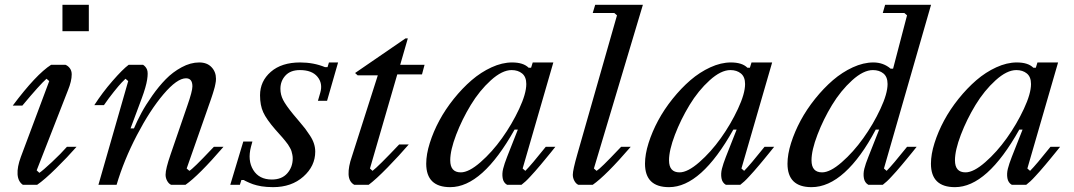

<svg xmlns="http://www.w3.org/2000/svg" viewBox="-20 -770 4476 800"><path d="M240.2 -640.1V-750H350.1V-640.1ZM132.8 -60.1 144 -49.8Q158.7 -59.6 196.3 -94.7Q233.9 -129.9 258.8 -158.2H298.8Q261.7 -115.7 213.6 -68.4Q165.5 -21 134.8 0H75.2Q55.2 -13.7 53.2 -43.9Q51.3 -74.2 66.9 -116.2L185.1 -432.1L173.8 -441.9Q146 -417.5 73.2 -330.1H33.2Q130.4 -460 192.9 -500H252.9Q263.7 -495.6 271.2 -485.4Q278.8 -475.1 278.8 -460Q278.8 -432.1 263.2 -394Z M692.9 0Q683.1 -4.4 676.5 -16.4Q669.9 -28.3 669.9 -42Q669.9 -66.4 690.9 -127L760.7 -330.1Q781.7 -390.1 781.7 -410.2Q781.7 -443.8 754.9 -443.8Q717.8 -443.8 661.1 -377.2Q604.5 -310.5 550.3 -206.5Q496.1 -102.5 465.8 0H390.1L514.2 -432.1L502.9 -441.9Q497.1 -436.5 486.3 -425.3Q475.6 -414.1 454.6 -387.9Q433.6 -361.8 413.1 -332H373Q406.2 -383.8 448.5 -432.4Q490.7 -481 516.1 -500H576.2Q587.9 -492.2 592.8 -479.7Q597.7 -467.3 593 -437.7Q588.4 -408.2 570.8 -360.8L523.9 -234.9H538.1Q551.3 -266.1 569.1 -299.3Q586.9 -332.5 614.3 -371.3Q641.6 -410.2 670.7 -439.9Q699.7 -469.7 736.8 -489.7Q773.9 -509.8 810.1 -509.8Q842.8 -509.8 861.3 -490.2Q879.9 -470.7 879.9 -441.9Q879.9 -437 879.4 -431.6Q878.9 -426.3 877.4 -419.7Q876 -413.1 874.8 -407.5Q873.5 -401.9 870.8 -393.3Q868.2 -384.8 866.5 -379.2Q864.7 -373.5 861.1 -362.8Q857.4 -352.1 855.5 -346.4Q853.5 -340.8 849.1 -328.4Q844.7 -315.9 842.8 -310.1L757.8 -67.9L769 -58.1Q784.7 -66.9 860.8 -147.5Q867.7 -154.8 871.1 -158.2H911.1Q807.6 -38.1 752.9 0Z M1342.8 -350.1H1304.7L1314.5 -383.8Q1325.7 -422.4 1302.7 -450.2Q1279.8 -478 1229.5 -478Q1190.4 -478 1169.4 -455.3Q1148.4 -432.6 1148.4 -399.9Q1148.4 -375.5 1159.7 -353.5Q1170.9 -331.5 1201.7 -293.9Q1207.5 -286.6 1225.3 -265.9Q1243.2 -245.1 1251.5 -234.1Q1259.8 -223.1 1271.5 -205.3Q1283.2 -187.5 1288.3 -171.1Q1293.5 -154.8 1293.5 -138.2Q1293.5 -78.1 1244.1 -34.2Q1194.8 9.8 1117.7 9.8Q1104.5 9.8 1091.8 8.8Q1079.1 7.8 1069.6 6.3Q1060.1 4.9 1050 2.2Q1040 -0.5 1034.2 -2.4Q1028.3 -4.4 1020.5 -7.8Q1012.7 -11.2 1010 -12.5Q1007.3 -13.7 1001.5 -16.6L995.6 -20H985.8L979.5 0H939.5L993.7 -180.2H1031.7L1025.9 -159.2Q1010.7 -101.6 1035.2 -61.8Q1059.6 -22 1112.8 -22Q1154.3 -22 1177 -47.9Q1199.7 -73.7 1199.7 -109.9Q1199.7 -118.2 1198 -126Q1196.3 -133.8 1194.6 -139.9Q1192.9 -146 1188 -154.5Q1183.1 -163.1 1179.9 -168Q1176.8 -172.9 1168.9 -182.4Q1161.1 -191.9 1157.2 -196.5Q1153.3 -201.2 1142.6 -212.9Q1131.8 -224.6 1127.4 -230Q1089.8 -273.4 1076.7 -302.5Q1063.5 -331.5 1063.5 -373Q1063.5 -431.6 1108.4 -470.7Q1153.3 -509.8 1230.5 -509.8Q1286.6 -509.8 1334.5 -490.2H1344.7L1350.6 -509.8H1388.7Z M1679.2 -609.9 1647.5 -500H1749L1738.3 -460H1635.3L1521.5 -67.9L1532.2 -58.1Q1555.7 -75.7 1643.1 -168H1683.1Q1644 -122.6 1595 -72.3Q1545.9 -22 1516.1 0H1456.1Q1433.6 -12.7 1432.4 -43.9Q1431.2 -75.2 1446.3 -118.2L1554.2 -456.1H1470.2L1459.5 -465.8L1669.4 -609.9Z M2092.8 -116.2 2137.7 -230H2124Q1989.7 9.8 1856 9.8Q1755.9 9.8 1755.9 -87.9Q1755.9 -127 1770.8 -174.1Q1785.6 -221.2 1810.5 -267.6Q1835.4 -314 1870.8 -358.2Q1906.2 -402.3 1945.1 -435.8Q1983.9 -469.2 2028.1 -489.5Q2072.3 -509.8 2113.8 -509.8Q2160.6 -509.8 2182.6 -487.8H2192.9L2199.7 -509.8H2285.6L2157.7 -67.9L2168.9 -58.1Q2193.4 -82.5 2253.9 -158.2H2293.9Q2291 -154.3 2274.9 -134.5Q2258.8 -114.7 2252.9 -107.7Q2247.1 -100.6 2232.7 -83.3Q2218.3 -65.9 2210.2 -57.1Q2202.1 -48.3 2190.7 -35.6Q2179.2 -22.9 2170.2 -14.6Q2161.1 -6.3 2152.8 0H2092.8Q2077.6 -8.8 2074.5 -27.6Q2071.3 -46.4 2076.4 -66.9Q2081.5 -87.4 2092.8 -116.2ZM1856 -102.1Q1856 -51.8 1899.9 -51.8Q1933.6 -51.8 1981.9 -94Q2030.3 -136.2 2071.8 -194.3Q2113.3 -252.4 2143.1 -316.2Q2172.9 -379.9 2172.9 -419.9Q2172.9 -449.7 2155.5 -463.9Q2138.2 -478 2111.8 -478Q2072.3 -478 2025.1 -435.3Q1978 -392.6 1941.7 -332.8Q1905.3 -272.9 1880.6 -208.5Q1856 -144 1856 -102.1Z M2454.6 -67.9 2465.8 -58.1Q2481.4 -66.9 2557.6 -147.5Q2564.5 -154.8 2567.9 -158.2H2607.9Q2504.4 -38.1 2449.7 0H2389.6Q2379.9 -4.4 2373.3 -16.4Q2366.7 -28.3 2366.7 -42Q2366.7 -61.5 2385.7 -127.9L2550.8 -706.1L2539.6 -715.8H2449.7L2460 -750H2658.7Z M3004.4 -116.2 3049.3 -230H3035.6Q2901.4 9.8 2767.6 9.8Q2667.5 9.8 2667.5 -87.9Q2667.5 -127 2682.4 -174.1Q2697.3 -221.2 2722.2 -267.6Q2747.1 -314 2782.5 -358.2Q2817.9 -402.3 2856.7 -435.8Q2895.5 -469.2 2939.7 -489.5Q2983.9 -509.8 3025.4 -509.8Q3072.3 -509.8 3094.2 -487.8H3104.5L3111.3 -509.8H3197.3L3069.3 -67.9L3080.6 -58.1Q3105 -82.5 3165.5 -158.2H3205.6Q3202.6 -154.3 3186.5 -134.5Q3170.4 -114.7 3164.6 -107.7Q3158.7 -100.6 3144.3 -83.3Q3129.9 -65.9 3121.8 -57.1Q3113.8 -48.3 3102.3 -35.6Q3090.8 -22.9 3081.8 -14.6Q3072.8 -6.3 3064.5 0H3004.4Q2989.3 -8.8 2986.1 -27.6Q2982.9 -46.4 2988 -66.9Q2993.2 -87.4 3004.4 -116.2ZM2767.6 -102.1Q2767.6 -51.8 2811.5 -51.8Q2845.2 -51.8 2893.6 -94Q2941.9 -136.2 2983.4 -194.3Q3024.9 -252.4 3054.7 -316.2Q3084.5 -379.9 3084.5 -419.9Q3084.5 -449.7 3067.1 -463.9Q3049.8 -478 3023.4 -478Q2983.9 -478 2936.8 -435.3Q2889.6 -392.6 2853.3 -332.8Q2816.9 -272.9 2792.2 -208.5Q2767.6 -144 2767.6 -102.1Z M3598.1 -116.2 3643.1 -230H3628.9Q3567.4 -113.3 3499.5 -51.8Q3431.6 9.8 3361.3 9.8Q3261.2 9.8 3261.2 -87.9Q3261.2 -127 3276.1 -174.1Q3291 -221.2 3315.9 -267.6Q3340.8 -314 3376.2 -358.2Q3411.6 -402.3 3450.4 -435.8Q3489.3 -469.2 3533.4 -489.5Q3577.6 -509.8 3619.1 -509.8Q3660.6 -509.8 3690.9 -483.9H3701.2L3759.3 -706.1L3748 -715.8H3658.2L3668 -750H3859.4L3663.1 -67.9L3674.3 -58.1Q3698.7 -82.5 3759.3 -158.2H3799.3Q3796.4 -154.3 3780.3 -134.5Q3764.2 -114.7 3758.3 -107.7Q3752.4 -100.6 3738 -83.3Q3723.6 -65.9 3715.6 -57.1Q3707.5 -48.3 3696 -35.6Q3684.6 -22.9 3675.5 -14.6Q3666.5 -6.3 3658.2 0H3598.1Q3583 -8.8 3579.6 -27.3Q3576.2 -45.9 3581.3 -66.7Q3586.4 -87.4 3598.1 -116.2ZM3361.3 -102.1Q3361.3 -51.8 3405.3 -51.8Q3439 -51.8 3487.3 -94Q3535.6 -136.2 3577.1 -194.3Q3618.7 -252.4 3648.4 -316.2Q3678.2 -379.9 3678.2 -419.9Q3678.2 -449.7 3660.9 -463.9Q3643.6 -478 3617.2 -478Q3577.6 -478 3530.5 -435.3Q3483.4 -392.6 3447 -332.8Q3410.6 -272.9 3386 -208.5Q3361.3 -144 3361.3 -102.1Z M4195.8 -116.2 4240.7 -230H4227.1Q4092.8 9.8 3959 9.8Q3858.9 9.8 3858.9 -87.9Q3858.9 -127 3873.8 -174.1Q3888.7 -221.2 3913.6 -267.6Q3938.5 -314 3973.9 -358.2Q4009.3 -402.3 4048.1 -435.8Q4086.9 -469.2 4131.1 -489.5Q4175.3 -509.8 4216.8 -509.8Q4263.7 -509.8 4285.6 -487.8H4295.9L4302.7 -509.8H4388.7L4260.7 -67.9L4272 -58.1Q4296.4 -82.5 4356.9 -158.2H4397Q4394 -154.3 4377.9 -134.5Q4361.8 -114.7 4356 -107.7Q4350.1 -100.6 4335.7 -83.3Q4321.3 -65.9 4313.2 -57.1Q4305.2 -48.3 4293.7 -35.6Q4282.2 -22.9 4273.2 -14.6Q4264.2 -6.3 4255.9 0H4195.8Q4180.7 -8.8 4177.5 -27.6Q4174.3 -46.4 4179.4 -66.9Q4184.6 -87.4 4195.8 -116.2ZM3959 -102.1Q3959 -51.8 4002.9 -51.8Q4036.6 -51.8 4085 -94Q4133.3 -136.2 4174.8 -194.3Q4216.3 -252.4 4246.1 -316.2Q4275.9 -379.9 4275.9 -419.9Q4275.9 -449.7 4258.5 -463.9Q4241.2 -478 4214.8 -478Q4175.3 -478 4128.2 -435.3Q4081.1 -392.6 4044.7 -332.8Q4008.3 -272.9 3983.6 -208.5Q3959 -144 3959 -102.1Z"/></svg>

Font: Happy Times at the IKOB New Game Plus Edition
Style: Italic
Weight: 400
Italic angle: -16°
Designer: Lucas Le Bihan
Foundry: Lucas Le Bihan
Version: Version 1.000;PS 1.0;hotconv 1.0.88;makeotf.lib2.5.647800